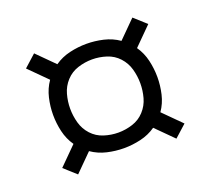

<svg xmlns="http://www.w3.org/2000/svg" viewBox="-80 -641 659 602"><g transform="rotate(-20 250.0 -340.0)"><path d="M414 -138 357 -195Q334 -179 306 -172.5Q278 -166 250 -166Q222 -166 194 -172.5Q166 -179 143 -195L86 -138L46 -174L105 -233Q89 -256 82.5 -284Q76 -312 76 -340Q76 -368 82.5 -396Q89 -424 105 -447L46 -506L86 -542L143 -485Q166 -501 194 -507.5Q222 -514 250 -514Q278 -514 306 -507.5Q334 -501 357 -485L414 -542L454 -506L395 -447Q411 -424 417.5 -396Q424 -368 424 -340Q424 -312 417.5 -284Q411 -256 395 -233L454 -174ZM250 -218Q274 -218 297.5 -225.5Q321 -233 337.5 -251Q354 -269 360.5 -292.5Q367 -316 367 -340Q367 -364 360.5 -387.5Q354 -411 337.5 -429Q321 -447 297.5 -454.5Q274 -462 250 -462Q226 -462 202.5 -454.5Q179 -447 162.5 -429Q146 -411 139.5 -387.5Q133 -364 133 -340Q133 -316 139.5 -292.5Q146 -269 162.5 -251Q179 -233 202.5 -225.5Q226 -218 250 -218Z"/></g></svg>

Font: Iosevka Fixed SS04 Light
Style: Regular
Weight: 300
Monospace: yes
Designer: Belleve Invis
Foundry: Belleve Invis
Version: Version 32.5.0